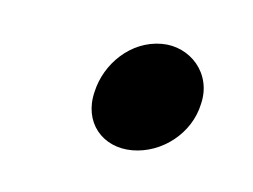

<svg xmlns="http://www.w3.org/2000/svg" viewBox="-24 -123 161 122"><g transform="rotate(5 56.0 -62.5)"><path d="M63 -28C82 -28 100 -42 104 -61C109 -81 94 -97 76 -97C56 -97 40 -81 36 -63C31 -43 44 -28 63 -28Z"/></g></svg>

Font: Stray Cat
Style: ExBdObl
Weight: 800
Version: Version 1.0